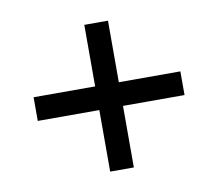

<svg xmlns="http://www.w3.org/2000/svg" viewBox="-62 -568 725 639"><g transform="rotate(-10 301.0 -248.0)"><path d="M261 0V-208H53V-288H261V-496H341V-288H549V-208H341V0Z"/></g></svg>

Font: Atkinson Hyperlegible
Style: Regular
Weight: 400
Designer: Elliott Scott, Megan Eiswerth, Linus Boman, Theodore Petrosky
Foundry: Braille Institute
Version: Version 1.006; ttfautohint (v1.8.3)